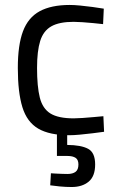

<svg xmlns="http://www.w3.org/2000/svg" viewBox="-20 -530 476 767"><path d="M257.4 10.2Q178 10.2 132.9 -16.1Q87.8 -42.4 69.5 -101.7Q51.2 -161 51.2 -258.6Q51.2 -350 71.8 -405Q92.4 -460 138.5 -485.1Q184.6 -510.2 258.6 -510.2Q275.4 -510.2 299.9 -507.9Q324.4 -505.6 350 -502.1Q375.6 -498.6 394.6 -495.4L391.8 -433.6Q374.8 -435.6 352.8 -437.7Q330.8 -439.8 309.5 -441.3Q288.2 -442.8 274.2 -442.8Q216.7 -442.8 185 -424.8Q153.3 -406.9 140.6 -366.4Q128 -325.9 128 -258.6Q128 -184.6 139 -140.4Q150.1 -96.1 181.5 -76.6Q212.9 -57.2 274.6 -57.2Q288.6 -57.2 309.7 -58.7Q330.8 -60.2 353.4 -62.2Q376 -64.2 393 -65.8L395.8 -3.6Q375.8 -0.8 349.8 2.4Q323.8 5.6 299 7.9Q274.2 10.2 257.4 10.2ZM266.4 217.1Q242.8 217.1 218.7 214.8Q194.6 212.5 180.6 210.3L183.4 162.2Q189.8 162.8 202.3 163.4Q214.8 164 228 164.5Q241.3 165 249.3 165Q270.5 165 281.9 156.4Q293.3 147.8 293.3 127Q293.3 108 281.9 100.5Q270.5 93 249.3 93H207.4V-1H248.4V49Q303.8 49.4 331.9 64.4Q360.1 79.4 360.1 127Q360.1 174.2 334.2 195.7Q308.4 217.1 266.4 217.1Z"/></svg>

Font: Titillium Web
Style: Bold
Weight: 700
Designer: Mohamed Gaber, Accademia di Belle Arti di Urbino
Foundry: Kief Type Foundry, Accademia di Belle Arti di Urbino
Version: Version 3.000